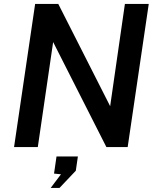

<svg xmlns="http://www.w3.org/2000/svg" viewBox="-20 -743 793 970"><path d="M51 0 157.5 -723H274.5L536.5 -206.5L611 -723H731.5L625 0H517.5L248.5 -530.5L171 0ZM236 206.5 288 137.5 253 134 265.5 47.5H373.5L363 119.5L280.5 206.5Z"/></svg>

Font: Public Sans Thin SemiBold
Style: Italic
Weight: 600
Italic angle: -8°
Version: Version 2.001